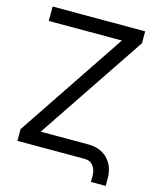

<svg xmlns="http://www.w3.org/2000/svg" viewBox="-123 -813 824 1006"><g transform="rotate(15 289.0 -310.0)"><path d="M36.1 -649.4V-727.5H538.1V-663.1L145.5 -78.1H402.3Q469.7 -78.1 508.5 -38.3Q547.4 1.5 547.9 65.4V108.4H467.8V81.1Q468.3 60.1 462.2 41.7Q456.1 23.4 441.9 11.7Q427.7 0 402.3 0H40V-63.5L432.6 -649.4Z"/></g></svg>

Font: Inter Tight
Style: Regular
Weight: 400
Designer: Rasmus Andersson
Foundry: rsms
Version: Version 3.002